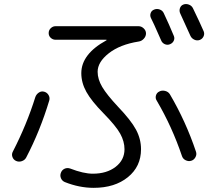

<svg xmlns="http://www.w3.org/2000/svg" viewBox="-20 -862 1040 942"><path d="M252 -667Q239.3 -667 229 -676.3Q218.8 -685.5 218.8 -699.7Q218.8 -713.9 229 -723.6Q239.3 -733.4 252 -733.4H660.2Q673.8 -733.4 685.1 -722.7Q696.3 -711.9 696.3 -698.2Q696.3 -683.6 685.5 -671.9Q674.8 -660.2 660.2 -658.2Q568.4 -643.6 513.7 -600.6Q459 -557.6 459 -509.8Q459 -473.6 481.4 -435.5Q503.9 -397.5 558.6 -338.9Q623 -271.5 647.5 -225.6Q671.9 -179.7 671.9 -129.9Q671.9 -44.9 607.4 7.3Q543 59.6 439.5 59.6Q369.1 59.6 297.9 31.2Q284.2 25.4 278.8 11.7Q273.4 -2 279.3 -15.6Q284.2 -28.3 296.9 -34.2Q309.6 -40 324.2 -35.2Q389.6 -9.8 435.5 -9.8Q503.9 -9.8 547.4 -43.5Q590.8 -77.1 590.8 -129.9Q590.8 -168 569.8 -206.1Q548.8 -244.1 488.3 -305.7Q428.7 -366.2 403.8 -411.1Q378.9 -456.1 378.9 -502.9Q378.9 -596.7 502 -664.1Q502.9 -664.1 502.9 -666Q502.9 -667 501 -667ZM783.2 -797.9Q809.6 -742.2 833 -685.5Q837.9 -673.8 832.5 -662.1Q827.1 -650.4 814 -645Q800.8 -639.6 788.1 -645.5Q775.4 -651.4 770.5 -664.1Q728.5 -759.8 720.7 -773.4Q714.8 -785.2 719.2 -797.9Q723.6 -810.5 737.3 -815.4Q750 -820.3 763.7 -815.4Q777.3 -810.5 783.2 -797.9ZM926.8 -821.3Q960 -752.9 979.5 -708Q984.4 -695.3 978.5 -683.1Q972.7 -670.9 960 -666Q946.3 -661.1 933.1 -667.5Q919.9 -673.8 914.1 -686.5Q889.6 -739.3 864.3 -795.9Q858.4 -808.6 862.8 -821.8Q867.2 -835 879.9 -839.8Q892.6 -844.7 906.7 -839.4Q920.9 -834 926.8 -821.3ZM873 -95.7Q824.2 -240.2 749 -368.2Q741.2 -379.9 745.1 -393.6Q749 -407.2 761.7 -413.1Q774.4 -419.9 790 -416Q805.7 -412.1 813.5 -399.4Q891.6 -266.6 941.4 -118.2Q946.3 -104.5 939 -90.8Q931.6 -77.1 918 -73.2Q904.3 -69.3 891.1 -75.7Q877.9 -82 873 -95.7ZM43 -118.2Q111.3 -251 153.3 -385.7Q158.2 -399.4 170.4 -407.7Q182.6 -416 196.8 -412.1Q210.9 -408.2 218.3 -395.5Q225.6 -382.8 221.7 -369.1Q176.8 -219.7 108.4 -88.9Q101.6 -76.2 86.9 -71.3Q72.3 -66.4 59.1 -72.3Q45.9 -78.1 41 -91.8Q36.1 -105.5 43 -118.2Z"/></svg>

Font: Rounded Mgen+ 1m regular
Style: Regular
Weight: 400
Designer: [Source Han Sans]
Ryoko NISHIZUKA  (kana & ideographs); Paul D. Hunt (Latin, Greek & Cyrillic); Wenlong ZHANG  (bopomofo
Version: Version 1.059.20150602